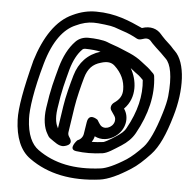

<svg xmlns="http://www.w3.org/2000/svg" viewBox="-53 -774 854 854"><g transform="rotate(5 374.0 -347.0)"><path d="M377 -545C321 -528 283 -488 266 -429C255 -391 239 -331 233 -289L218 -189C210 -204 201 -227 208 -276C220 -361 231 -396 246 -454C258 -496 275 -527 295 -547C298 -550 301 -552 310 -552C329 -552 363 -549 377 -545ZM503 -302C557 -356 546 -435 517 -484C520 -482 523 -479 526 -477C545 -461 552 -459 564 -447L571 -440L575 -436C582 -367 565 -294 522 -217C513 -200 500 -191 483 -179C451 -157 429 -147 425 -146C408 -144 389 -142 373 -142C377 -149 382 -157 384 -168C413 -153 449 -157 478 -179C519 -209 530 -264 503 -302ZM610 -477 602 -485C587 -499 584 -499 562 -517C547 -529 529 -540 506 -550C485 -559 470 -565 463 -568C450 -574 417 -584 404 -590C385 -598 346 -602 317 -602C297 -602 276 -595 261 -579C232 -549 212 -509 198 -460C182 -400 170 -361 158 -275C151 -226 158 -186 173 -161C177 -154 180 -147 187 -142C213 -124 226 -112 247 -112C247 -112 299 -117 272 -154C267 -161 265 -167 266 -176L283 -289C289 -329 304 -388 314 -423C326 -465 347 -486 382 -496C413 -506 431 -501 445 -488C476 -459 492 -425 492 -385C492 -359 481 -341 456 -324C445 -316 439 -300 448 -288L463 -266C468 -258 469 -251 467 -241C460 -212 420 -198 403 -222C399 -227 395 -234 390 -242C390 -242 350 -273 343 -227L335 -176C333 -159 321 -148 308 -143C308 -143 268 -101 307 -95C344 -90 383 -90 426 -96C449 -100 471 -116 506 -138C531 -154 551 -173 565 -198C614 -286 635 -373 624 -457C623 -467 615 -472 610 -477ZM578 -621C586 -620 591 -617 596 -611L604 -602C612 -593 628 -579 645 -563C654 -555 660 -547 668 -540C691 -518 703 -465 694 -374C692 -355 686 -328 676 -296C652 -216 627 -165 606 -142C580 -114 556 -93 535 -79C485 -47 447 -31 423 -28C307 -13 215 -32 141 -85C110 -107 89 -150 86 -220C84 -263 96 -350 130 -470C160 -576 206 -630 255 -651C284 -665 310 -671 335 -671C345 -671 362 -670 385 -667C429 -662 433 -657 466 -646C492 -638 513 -628 533 -617C548 -609 564 -623 578 -621ZM342 -721C308 -721 275 -714 239 -697C167 -665 116 -588 82 -477V-476C50 -352 34 -265 36 -211C39 -134 62 -75 108 -43C191 17 297 38 422 22C460 17 505 -4 558 -38C585 -55 612 -80 641 -111C675 -147 701 -205 725 -288C760 -405 757 -529 705 -578C696 -586 690 -595 682 -602C663 -619 651 -631 645 -638L637 -647C619 -668 589 -679 551 -666C494 -692 430 -721 342 -721Z"/></g></svg>

Font: AppleStorm
Style: XbdOutIta
Weight: 800
Foundry: Cannot Into Space Fonts
Version: Version 1.01